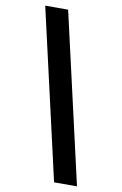

<svg xmlns="http://www.w3.org/2000/svg" viewBox="-115 -949 789 1238"><g transform="rotate(10 279.0 -330.0)"><path d="M227 -886H77L331 226H481Z"/></g></svg>

Font: Noto Sans Kannada UI SemiCondensed Black
Style: Regular
Weight: 900
Width: 4
Designer: Jelle Bosma - Monotype Design Team
Foundry: Monotype Imaging Inc.
Version: Version 2.005